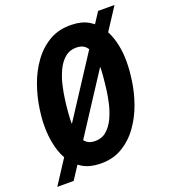

<svg xmlns="http://www.w3.org/2000/svg" viewBox="-142 -847 891 999"><g transform="rotate(-20 303.5 -347.0)"><path d="M606.9 -741.2 94.2 46.4H3.4L516.1 -741.2ZM561 -371.6 557.1 -339.8Q548.8 -279.3 526.9 -217Q504.9 -154.8 467.5 -102.8Q430.2 -50.8 377 -19.5Q323.7 11.7 253.4 9.8Q198.2 8.3 160.2 -13.9Q122.1 -36.1 98.4 -72.3Q74.7 -108.4 63 -153.3Q51.3 -198.2 49.1 -245.6Q46.9 -293 52.2 -337.9L56.6 -371.1Q65.4 -431.2 87.2 -493.2Q108.9 -555.2 146.5 -607.7Q184.1 -660.2 237.1 -691.4Q290 -722.7 361.3 -720.7Q416 -719.7 454.3 -697.3Q492.7 -674.8 516.1 -637.9Q539.6 -601.1 551.5 -555.7Q563.5 -510.3 564.9 -462.9Q566.4 -415.5 561 -371.6ZM416.5 -339.4 420.4 -373Q422.9 -391.1 425 -419.2Q427.2 -447.3 427 -478Q426.8 -508.8 419.7 -535.9Q412.6 -563 396 -581.1Q379.4 -599.1 350.1 -600.6Q308.1 -602.5 280.8 -579.3Q253.4 -556.2 236.3 -519Q219.2 -481.9 210.2 -442.4Q201.2 -402.8 197.3 -372.6L192.9 -338.9Q190.9 -319.8 188.5 -291.7Q186 -263.7 186.8 -232.9Q187.5 -202.1 194.6 -175Q201.7 -147.9 218.3 -129.9Q234.9 -111.8 264.2 -110.4Q306.2 -108.4 333.5 -131.8Q360.8 -155.3 377.9 -192.4Q395 -229.5 403.8 -269.3Q412.6 -309.1 416.5 -339.4Z"/></g></svg>

Font: Roboto Condensed
Style: Bold Italic
Weight: 700
Italic angle: -12°
Designer: Christian Robertson
Foundry: Google
Version: Version 3.0